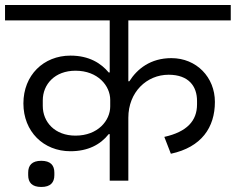

<svg xmlns="http://www.w3.org/2000/svg" viewBox="-40 -718 937 763"><path d="M124 25C161 25 176 7 176 -22V-32C176 -61 161 -79 124 -79C87 -79 72 -61 72 -32V-22C72 7 87 25 124 25ZM396 0H470V-250C470 -352 543 -421 630 -421C711 -421 743 -374 743 -317V-303C743 -238 703 -194 613 -174L639 -107C761 -133 814 -212 814 -313C814 -411 741 -487 641 -487C558 -487 505 -444 474 -395H470V-637H877V-698H-20V-637H396V-430H392C362 -466 315 -497 240 -497C133 -497 53 -419 53 -307C53 -195 133 -117 240 -117C309 -117 359 -143 392 -185H396ZM260 -179C178 -179 130 -233 130 -297V-319C130 -383 178 -437 260 -437C349 -437 398 -377 398 -321V-295C398 -239 349 -179 260 -179Z"/></svg>

Font: IBM Plex Devanagari
Style: Regular
Weight: 400
Designer: Mike Abbink, Paul van der Laan, Pieter van Rosmalen, Erin McLaughlin
Foundry: Bold Monday
Version: Version 1.0